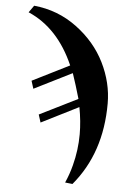

<svg xmlns="http://www.w3.org/2000/svg" viewBox="-57 -682 645 930"><g transform="rotate(5 265.0 -217.0)"><path d="M47 -605 71 -639Q187 -628 279.5 -559.5Q372 -491 419.5 -395Q467 -299 467 -198Q467 43 331 205L295 201Q314 158 325 115Q345 39 345 -38Q345 -101 332 -169L151 -78L139 -116L324 -208Q305 -274 286 -330L102 -238L90 -276L270 -366Q193 -542 47 -605Z"/></g></svg>

Font: STIX
Style: Bold Italic
Weight: 700
Italic angle: -16.33°
Designer: MicroPress Inc., with final additions and corrections provided by Coen Hoffman, Elsevier (retired)
Version: Version 1.1.1